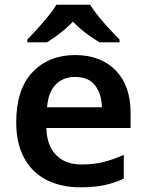

<svg xmlns="http://www.w3.org/2000/svg" viewBox="-20 -879 621 816"><path d="M299 -645Q408 -645 471.5 -580Q535 -515 535 -399V-335H177Q179 -261 218 -220.5Q257 -180 326 -180Q378 -180 420 -190.5Q462 -201 506 -221V-120Q466 -101 423 -92Q380 -83 320 -83Q241 -83 179.5 -113.5Q118 -144 83.5 -206Q49 -268 49 -360Q49 -499 118 -572Q187 -645 299 -645ZM299 -552Q248 -552 216.5 -519.5Q185 -487 180 -423H413Q412 -479 384.5 -515.5Q357 -552 299 -552ZM363 -859Q376 -837 398.5 -809.5Q421 -782 445 -756Q469 -730 488 -711V-699H403Q376 -715 346 -737.5Q316 -760 290 -787Q264 -760 235.5 -738Q207 -716 180 -699H96V-711Q115 -730 138.5 -756Q162 -782 184.5 -809.5Q207 -837 220 -859Z"/></svg>

Font: Noto Sans Telugu UI SemiBold
Style: Regular
Weight: 600
Designer: Jelle Bosma - Monotype Design Team
Foundry: Monotype Imaging Inc.
Version: Version 2.005; ttfautohint (v1.8.4.7-5d5b)